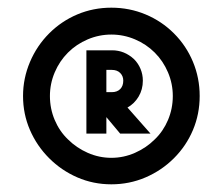

<svg xmlns="http://www.w3.org/2000/svg" viewBox="-20 -689 580 500"><path d="M108 -277Q76 -309 58 -350.5Q40 -392 40 -439Q40 -485 58 -527.5Q76 -570 108 -602Q140 -634 181.5 -651.5Q223 -669 270 -669Q317 -669 359 -651.5Q401 -634 433 -602Q465 -570 482.5 -528Q500 -486 500 -439Q500 -392 482.5 -350.5Q465 -309 433 -277Q401 -245 359 -227Q317 -209 270 -209Q223 -209 181.5 -227Q140 -245 108 -277ZM157 -552Q135 -530 122.5 -500.5Q110 -471 110 -439Q110 -406 122.5 -376.5Q135 -347 157 -326Q179 -304 208.5 -291Q238 -278 270 -278Q302 -278 331.5 -291Q361 -304 383 -326Q405 -347 417.5 -376.5Q430 -406 430 -439Q430 -471 417.5 -500.5Q405 -530 383 -552Q361 -574 331.5 -586.5Q302 -599 270 -599Q238 -599 208.5 -586.5Q179 -574 157 -552ZM293 -341 257 -384V-341H205V-558H272Q304 -558 329 -535Q340 -524 346 -509.5Q352 -495 352 -479Q352 -456 341 -437.5Q330 -419 312 -409L372 -341ZM257 -507V-449H271Q285 -449 293 -457Q301 -465 301 -479Q301 -491 293 -499Q285 -507 271 -507Z"/></svg>

Font: Sulphur Point
Style: Bold
Weight: 700
Designer: Noponies / Dale Sattler
Foundry: Noponies
Version: Version 1.000; ttfautohint (v1.8)